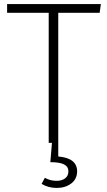

<svg xmlns="http://www.w3.org/2000/svg" viewBox="-20 -704 527 946"><path d="M360 140Q360 178 331 200Q302 222 260 222Q218 222 185 202L201 172Q227 187 259 187Q284 187 300.5 175Q317 163 317 140Q317 117 295.5 106Q274 95 228 95L236 0H220V-641H15V-684H477L471 -641H267V67Q314 71 337 89.5Q360 108 360 140Z"/></svg>

Font: FiraGO ExtraLight
Style: Regular
Weight: 200
Designer: bBox Type
Foundry: bBox Type GmbH
Version: Version 1.001